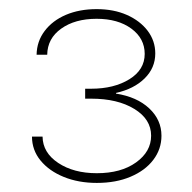

<svg xmlns="http://www.w3.org/2000/svg" viewBox="-20 -839 425 425"><path d="M194.3 -434.1Q153.8 -434.1 121.3 -447.3Q88.9 -460.4 69.8 -483.6Q50.8 -506.8 50.8 -536.6H74.2Q74.7 -501 108.9 -478.3Q143.1 -455.6 194.3 -455.6Q248 -455.6 281.2 -479.5Q314.5 -503.4 314.5 -538.6Q314.5 -575.2 277.3 -597.9Q240.2 -620.6 181.6 -620.6H168.5V-642.6H181.6Q232.4 -642.6 266.4 -663.6Q300.3 -684.6 300.3 -719.7Q300.3 -753.9 270.8 -775.6Q241.2 -797.4 193.8 -797.4Q146 -797.4 115.5 -775.6Q85 -753.9 84.5 -717.8H61Q61.5 -747.6 78.9 -770.5Q96.2 -793.5 126 -806.2Q155.8 -818.8 193.8 -818.8Q231.9 -818.8 261 -805.9Q290 -793 306.9 -770.8Q323.7 -748.5 323.7 -720.7Q323.7 -688.5 300 -665.3Q276.4 -642.1 236.8 -633.3V-631.8Q283.2 -624.5 310.3 -599.1Q337.4 -573.7 337.4 -538.6Q337.4 -508.8 319.3 -485.1Q301.3 -461.4 269 -447.8Q236.8 -434.1 194.3 -434.1Z"/></svg>

Font: Inter 24pt Thin
Style: Regular
Weight: 250
Designer: Rasmus Andersson
Foundry: rsms
Version: Version 4.001;git-66647c0bb